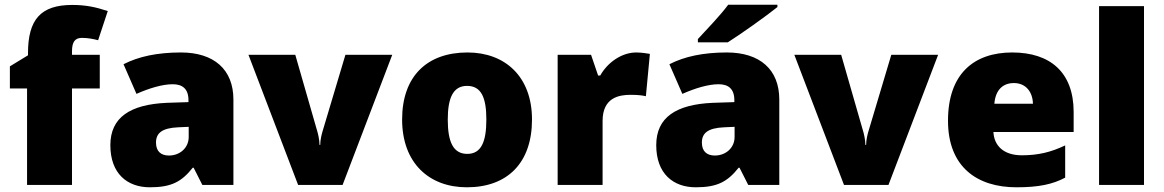

<svg xmlns="http://www.w3.org/2000/svg" viewBox="-20 -786 4948 816"><path d="M404 -410V-553H286V-568C286 -608 299 -625 328 -625C355 -625 378 -620 397 -615L438 -739C387 -756 344 -765 287 -765C153 -765 99 -703 99 -560V-551L22 -504V-410H95V0H286V-410Z M749 -563C649 -563 569 -546 505 -513L560 -387C614 -411 670 -428 714 -428C755 -428 781 -409 781 -360V-352L689 -349C533 -342 449 -287 449 -169C449 -48 521 10 617 10C709 10 752 -14 799 -73H803L840 0H972V-363C972 -491 889 -563 749 -563ZM738 -245 782 -247V-204C782 -157 744 -125 698 -125C665 -125 643 -142 643 -180C643 -220 668 -242 738 -245Z M1247 0H1436L1647 -553H1448L1350 -225C1347 -214 1341 -192 1341 -170H1338C1338 -191 1331 -220 1329 -226L1235 -553H1036Z M2241 -278C2241 -461 2126 -563 1967 -563C1794 -563 1689 -461 1689 -278C1689 -93 1804 10 1964 10C2136 10 2241 -93 2241 -278ZM1883 -278C1883 -372 1907 -421 1965 -421C2025 -421 2047 -372 2047 -278C2047 -183 2025 -132 1966 -132C1906 -132 1883 -183 1883 -278Z M2684 -563C2621 -563 2561 -519 2531 -465H2522L2492 -553H2350V0H2541V-272C2541 -372 2612 -383 2660 -383C2695 -383 2712 -380 2725 -377L2742 -557C2731 -559 2705 -563 2684 -563Z M3284 -756V-766H3075C3042 -721 2980 -657 2946 -620V-606H3073C3127 -640 3237 -718 3284 -756ZM3069 -563C2969 -563 2889 -546 2825 -513L2880 -387C2934 -411 2990 -428 3034 -428C3075 -428 3101 -409 3101 -360V-352L3009 -349C2853 -342 2769 -287 2769 -169C2769 -48 2841 10 2937 10C3029 10 3072 -14 3119 -73H3123L3160 0H3292V-363C3292 -491 3209 -563 3069 -563ZM3058 -245 3102 -247V-204C3102 -157 3064 -125 3018 -125C2985 -125 2963 -142 2963 -180C2963 -220 2988 -242 3058 -245Z M3567 0H3756L3967 -553H3768L3670 -225C3667 -214 3661 -192 3661 -170H3658C3658 -191 3651 -220 3649 -226L3555 -553H3356Z M4282 -563C4119 -563 4009 -472 4009 -273C4009 -76 4133 10 4300 10C4396 10 4454 -3 4507 -31V-168C4446 -139 4392 -126 4323 -126C4245 -126 4205 -167 4202 -225H4543V-310C4543 -479 4443 -563 4282 -563ZM4289 -433C4341 -433 4369 -394 4370 -345H4206C4211 -406 4244 -433 4289 -433Z M4842 0V-760H4651V0Z"/></svg>

Font: Noto Sans Malayalam Black
Style: Regular
Weight: 900
Designer: Jelle Bosma - Monotype Design Team
Foundry: Monotype Imaging Inc.
Version: Version 2.104